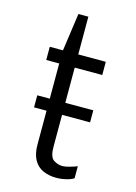

<svg xmlns="http://www.w3.org/2000/svg" viewBox="-107 -733 568 801"><g transform="rotate(15 177.0 -332.0)"><path d="M217 10Q185 10 159.5 -1.5Q134 -13 120 -38.5Q106 -64 106 -104V-454H50V-511H107L130 -674H173V-511H292V-454H173V-112Q173 -68 191 -56Q209 -44 230 -44Q241 -44 260.5 -49.5Q280 -55 292 -60V-8Q283 -2 270 2Q257 6 243.5 8Q230 10 217 10ZM52 -250V-302H294V-250Z"/></g></svg>

Font: Chivo ExtraLight
Style: Regular
Weight: 250
Designer: Hector Gatti
Foundry: Omnibus-Type
Version: Version 2.002